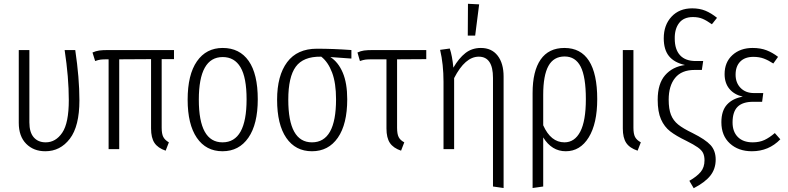

<svg xmlns="http://www.w3.org/2000/svg" viewBox="-20 -787 4155 1013"><path d="M399 -258Q399 -121 348.5 -55Q298 11 219 11Q157 11 118 -28.5Q79 -68 79 -139V-523H135V-141Q135 -89 158 -62.5Q181 -36 221 -36Q274 -36 308.5 -87Q343 -138 343 -259Q343 -379 321 -523H377Q399 -375 399 -258Z M833 -475V-113Q833 -81 841.5 -64.5Q850 -48 871 -36L854 8Q813 -6 795 -33Q777 -60 777 -109V-475L609 -474V0H553V-474H545Q522 -474 510.5 -472.5Q499 -471 482 -465L468 -510Q486 -518 503.5 -520.5Q521 -523 552 -523H898V-475Z M1340 -263Q1340 -132 1290.5 -60.5Q1241 11 1154 11Q1067 11 1018.5 -60Q970 -131 970 -261Q970 -393 1019 -463.5Q1068 -534 1155 -534Q1244 -534 1292 -465.5Q1340 -397 1340 -263ZM1029 -261Q1029 -36 1154 -36Q1281 -36 1281 -263Q1281 -378 1249 -432Q1217 -486 1155 -486Q1029 -486 1029 -261Z M1834 -478 1723 -486Q1765 -459 1788.5 -403.5Q1812 -348 1812 -263Q1812 -132 1762.5 -60.5Q1713 11 1626 11Q1539 11 1490.5 -59.5Q1442 -130 1442 -261Q1442 -388 1495 -459Q1548 -530 1652 -530Q1738 -530 1834 -523ZM1675 -488H1672Q1580 -489 1540.5 -435Q1501 -381 1501 -261Q1501 -36 1626 -36Q1753 -36 1753 -263Q1753 -349 1732 -404.5Q1711 -460 1675 -488Z M2075 -474V-113Q2075 -80 2083.5 -63.5Q2092 -47 2113 -36L2096 8Q2055 -6 2037 -33Q2019 -60 2019 -109V-474H1943Q1920 -474 1908 -472.5Q1896 -471 1879 -465L1866 -510Q1883 -518 1900.5 -520.5Q1918 -523 1950 -523H2229V-475Z M2637 -383V205L2581 197V-376Q2581 -488 2506 -488Q2434 -488 2376 -375V0H2320V-355Q2320 -448 2302 -524L2353 -531Q2366 -493 2372 -430Q2401 -480 2435.5 -507Q2470 -534 2517 -534Q2574 -534 2605.5 -493.5Q2637 -453 2637 -383ZM2449 -767 2508 -764 2487 -599H2448Z M3131 -264Q3131 -135 3086 -62Q3041 11 2965 11Q2891 11 2846 -62V197L2790 205V-296Q2790 -412 2832.5 -473Q2875 -534 2958 -534Q3044 -534 3087.5 -466Q3131 -398 3131 -264ZM3071 -264Q3071 -382 3043.5 -435.5Q3016 -489 2959 -489Q2901 -489 2873.5 -439Q2846 -389 2846 -287V-126Q2886 -36 2958 -36Q3012 -36 3041.5 -92.5Q3071 -149 3071 -264Z M3322 -113Q3322 -81 3330.5 -64.5Q3339 -48 3361 -36L3344 8Q3302 -6 3284 -33Q3266 -60 3266 -109V-523H3322Z M3763 -693 3736 -659Q3708 -679 3686.5 -688Q3665 -697 3636 -697Q3587 -697 3563 -665.5Q3539 -634 3540 -583Q3540 -526 3568 -495.5Q3596 -465 3651 -465H3690L3683 -418H3645Q3576 -418 3542 -376Q3508 -334 3508 -261Q3508 -212 3520 -181.5Q3532 -151 3558 -130Q3584 -109 3634 -85Q3702 -51 3729 -21.5Q3756 8 3756 55Q3756 104 3728 139.5Q3700 175 3640 206L3617 167Q3657 144 3677 120Q3697 96 3697 59Q3697 36 3689.5 20.5Q3682 5 3661.5 -9.5Q3641 -24 3601 -44Q3547 -70 3516 -94Q3485 -118 3467.5 -157.5Q3450 -197 3450 -261Q3450 -345 3489 -390Q3528 -435 3594 -444Q3537 -457 3509.5 -491Q3482 -525 3482 -585Q3482 -655 3523 -699Q3564 -743 3632 -743Q3671 -743 3701.5 -730.5Q3732 -718 3763 -693Z M4085 -487 4060 -452Q4034 -469 4010 -478Q3986 -487 3955 -487Q3910 -487 3885.5 -462Q3861 -437 3861 -393Q3861 -350 3887.5 -323Q3914 -296 3958 -296H4007L4001 -250H3954Q3898 -250 3871.5 -223.5Q3845 -197 3845 -141Q3845 -92 3873 -64Q3901 -36 3951 -36Q3987 -36 4013.5 -48.5Q4040 -61 4068 -85L4097 -52Q4036 11 3947 11Q3876 11 3831 -30Q3786 -71 3786 -142Q3786 -203 3816 -235.5Q3846 -268 3899 -277Q3853 -288 3828 -318.5Q3803 -349 3803 -396Q3803 -459 3844.5 -496.5Q3886 -534 3951 -534Q3993 -534 4025 -521.5Q4057 -509 4085 -487Z"/></svg>

Font: Fira Sans Extra Condensed Light
Style: Regular
Weight: 300
Width: 1
Designer: Carrois Corporate & Edenspiekermann AG
Foundry: Carrois Corporate GbR & Edenspiekermann AG
Version: Version 4.203